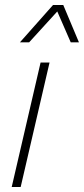

<svg xmlns="http://www.w3.org/2000/svg" viewBox="-20 -751 337 771"><path d="M179 -500 63 0H27L143 -500ZM60 -581 193 -731H234L297 -581H264L210 -705L97 -581Z"/></svg>

Font: Kantumruy Pro ExtraLight
Style: Italic
Weight: 250
Italic angle: -13°
Version: Version 1.002